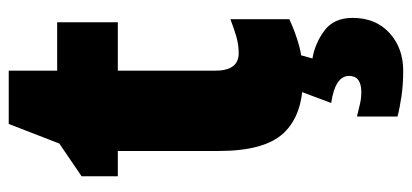

<svg xmlns="http://www.w3.org/2000/svg" viewBox="-272 -432 944 440"><g transform="rotate(-90 200.0 -212.0)"><path d="M298 -137Q258 -137 258 -191V-414H369V-553H258V-664H136L91 -548L16 -497V-414H74V-183Q74 -77 115.5 -33.5Q157 10 238 10Q284 10 315 1.5Q346 -7 376 -21V-156Q355 -148 336.5 -142.5Q318 -137 298 -137ZM379 124Q379 81 350 59.5Q321 38 286 32L295 0H212L184 75Q246 84 246 116Q246 144 209 144Q195 144 182 141Q169 138 153 134V227Q172 232 199 236Q226 240 258 240Q310 240 344.5 208.5Q379 177 379 124Z"/></g></svg>

Font: Noto Sans Display SemiCondensed Black
Style: Regular
Weight: 900
Width: 4
Designer: Monotype Design Team
Foundry: Monotype Imaging Inc.
Version: Version 1.900